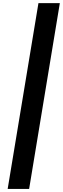

<svg xmlns="http://www.w3.org/2000/svg" viewBox="-20 -982 405 1236"><path d="M365.2 -961.9 167.5 234.4H29.3L227.5 -961.9Z"/></svg>

Font: Inter 20pt
Style: Bold Italic
Weight: 700
Italic angle: -9.3988°
Version: Version 4.001;git-66647c0bb